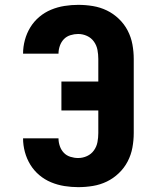

<svg xmlns="http://www.w3.org/2000/svg" viewBox="-20 -763 640 791"><path d="M302 8Q274 8 245.5 3.5Q217 -1 190.5 -12Q164 -23 142 -41.5Q120 -60 105 -84.5Q90 -109 82.5 -137Q75 -165 75 -193H221Q221 -177 226.5 -161Q232 -145 243 -133.5Q254 -122 270 -117Q286 -112 302 -112Q321 -112 338.5 -120Q356 -128 367 -143.5Q378 -159 381.5 -177.5Q385 -196 385 -215V-308H233V-427H385V-520Q385 -539 381.5 -557.5Q378 -576 367 -591.5Q356 -607 338.5 -615Q321 -623 302 -623Q286 -623 270 -618Q254 -613 243 -601.5Q232 -590 226.5 -574Q221 -558 221 -542H75Q75 -570 82.5 -598Q90 -626 105 -650.5Q120 -675 142 -693.5Q164 -712 190.5 -723Q217 -734 245.5 -738.5Q274 -743 302 -743Q333 -743 363 -738Q393 -733 420 -720Q447 -707 469.5 -685.5Q492 -664 506 -637Q520 -610 525.5 -580Q531 -550 531 -520V-215Q531 -185 525.5 -155Q520 -125 506 -98Q492 -71 469.5 -49.5Q447 -28 420 -15Q393 -2 363 3Q333 8 302 8Z"/></svg>

Font: Iosevka Curly Heavy Extended
Style: Regular
Weight: 900
Width: 7
Monospace: yes
Designer: Belleve Invis
Foundry: Belleve Invis
Version: Version 11.1.0; ttfautohint (v1.8.3)